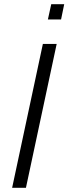

<svg xmlns="http://www.w3.org/2000/svg" viewBox="-20 -898 327 918"><path d="M38 0 185 -688H251L104 0ZM209 -805 225 -878H287L272 -805Z"/></svg>

Font: Saira Semi Condensed Light
Style: Italic
Weight: 300
Width: 4
Italic angle: -12°
Designer: Hector Gatti with collaboration of the Omnibus-Type team
Foundry: Omnibus-Type
Version: Version 1.001; ttfautohint (v1.8)